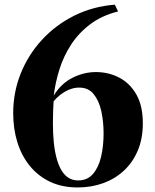

<svg xmlns="http://www.w3.org/2000/svg" viewBox="-20 -786 664 822"><path d="M312.5 16.5Q245 16.5 193.5 -8.2Q142 -33 107 -76.5Q72 -120 54.2 -177.5Q36.5 -235 36.5 -301.5Q36.5 -390.5 68.5 -470.8Q100.5 -551 159.2 -615Q218 -679 297.5 -718.8Q377 -758.5 471.5 -766L485.5 -737Q415.5 -719.5 366 -682Q316.5 -644.5 284.2 -594.8Q252 -545 234.5 -489Q217 -433 210 -377Q242 -429 290.8 -453.2Q339.5 -477.5 390.5 -477.5Q444.5 -477.5 490.2 -453.8Q536 -430 563.8 -381.5Q591.5 -333 591.5 -258Q591.5 -193 570.2 -142.2Q549 -91.5 511 -56Q473 -20.5 422.2 -2Q371.5 16.5 312.5 16.5ZM319 -411Q295.5 -411 274.2 -401.5Q253 -392 236.2 -378.5Q219.5 -365 209.5 -352Q208.5 -337.5 207.5 -313.8Q206.5 -290 206.5 -260.5Q206.5 -215.5 210.2 -177.5Q214 -139.5 222.2 -109Q230.5 -78.5 243 -57.2Q255.5 -36 273.2 -24.8Q291 -13.5 314.5 -13.5Q354 -13.5 378 -41.2Q402 -69 412.8 -115Q423.5 -161 423.5 -214.5Q423.5 -265 413.8 -309.8Q404 -354.5 381.2 -382.8Q358.5 -411 319 -411Z"/></svg>

Font: Merriweather 144pt
Style: Bold
Weight: 700
Version: Version 2.100